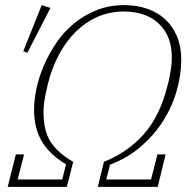

<svg xmlns="http://www.w3.org/2000/svg" viewBox="-20 -730 762 750"><path d="M42 -127H74L49 -29H223L238 -88Q173 -127 143 -178.5Q113 -230 113 -302Q113 -339 122.5 -384Q132 -429 151.5 -474.5Q171 -520 200 -562.5Q229 -605 268 -637.5Q307 -670 356.5 -690Q406 -710 466 -710Q515 -710 556 -695.5Q597 -681 626 -654Q655 -627 671.5 -587.5Q688 -548 688 -498Q688 -437 670 -374.5Q652 -312 616.5 -256.5Q581 -201 529 -156.5Q477 -112 410 -87L395 -29H570L595 -127H627L596 0H362L386 -98Q477 -134 540.5 -204.5Q604 -275 634 -394Q640 -416 643 -433Q646 -450 648 -463Q650 -476 650.5 -486.5Q651 -497 651 -508Q651 -589 601 -637Q551 -685 463 -685Q407 -685 359.5 -663.5Q312 -642 274.5 -604.5Q237 -567 210 -516Q183 -465 168 -406Q157 -361 153.5 -337Q150 -313 150 -292Q150 -217 179 -174Q208 -131 266 -98L241 0H10ZM143 -710 177 -699 87 -524 71 -530Z"/></svg>

Font: IBM Plex Serif ExtLt
Style: Italic
Weight: 200
Italic angle: -14°
Designer: Mike Abbink, Paul van der Laan, Pieter van Rosmalen
Foundry: Bold Monday
Version: Version 3.001